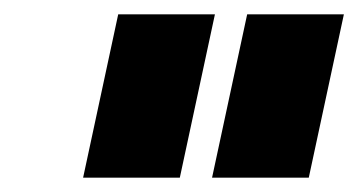

<svg xmlns="http://www.w3.org/2000/svg" viewBox="-20 -746 500 268"><path d="M96 -498 145 -726H280L231 -498ZM276 -498 325 -726H460L411 -498Z"/></svg>

Font: Raleway ExtraBold
Style: Italic
Weight: 800
Italic angle: -12°
Designer: Matt McInerney, Pablo Impallari, Rodrigo Fuenzalida
Foundry: Matt McInerney, Pablo Impallari, Rodrigo Fuenzalida
Version: Version 4.026